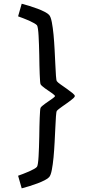

<svg xmlns="http://www.w3.org/2000/svg" viewBox="-20 -821 528 1041"><path d="M385.7 -300.3Q385.7 -296.4 379.4 -290Q373 -283.7 363.3 -276.4Q353.5 -269 341.8 -260.7Q330.1 -252.4 319.3 -244.9Q308.6 -237.3 300 -230.7Q291.5 -224.1 288.1 -219.7Q285.2 -215.8 283.4 -190.4Q281.7 -165 280 -128.4Q278.3 -91.8 276.1 -49.1Q273.9 -6.3 270.3 32.2Q266.6 70.8 261 100.1Q255.4 129.4 246.6 139.2Q239.3 147.5 222.2 156.2Q205.1 165 183.8 173.1Q162.6 181.2 139.6 188.2Q116.7 195.3 97.7 200.2L78.1 131.8Q90.3 127.4 106.4 121.3Q122.6 115.2 137.9 108.4Q153.3 101.6 165 95Q176.8 88.4 180.7 83Q183.6 78.6 185.8 63.5Q188 48.3 189.2 26.1Q190.4 3.9 191.4 -23.2Q192.4 -50.3 192.9 -78.4Q193.4 -106.4 193.8 -133.5Q194.3 -160.6 195.3 -182.4Q196.3 -204.1 197.3 -218.8Q198.2 -233.4 200.2 -236.8Q202.6 -241.2 209.2 -246.8Q215.8 -252.4 224.1 -258.5Q232.4 -264.6 241.9 -271Q251.5 -277.3 259.3 -283Q267.1 -288.6 272.5 -293Q277.8 -297.4 278.3 -300.3Q277.8 -302.7 272.5 -307.4Q267.1 -312 259.3 -317.6Q251.5 -323.2 241.9 -329.6Q232.4 -335.9 224.1 -342Q215.8 -348.1 209.2 -353.8Q202.6 -359.4 200.2 -363.8Q198.2 -367.2 197.3 -381.8Q196.3 -396.5 195.3 -418.2Q194.3 -439.9 193.8 -467Q193.4 -494.1 192.9 -522.2Q192.4 -550.3 191.4 -577.4Q190.4 -604.5 189.2 -626.7Q188 -648.9 185.8 -664.1Q183.6 -679.2 180.7 -683.6Q176.8 -688.5 165 -695.3Q153.3 -702.1 137.9 -709Q122.6 -715.8 106.4 -721.9Q90.3 -728 78.1 -732.4L97.7 -800.8Q116.7 -795.9 139.6 -788.8Q162.6 -781.7 183.8 -773.7Q205.1 -765.6 222.2 -756.8Q239.3 -748 246.6 -739.7Q255.4 -730 261 -700.7Q266.6 -671.4 270.3 -632.8Q273.9 -594.2 276.1 -551.5Q278.3 -508.8 280 -472.2Q281.7 -435.5 283.4 -410.2Q285.2 -384.8 288.1 -380.9Q293 -374 308.8 -363Q324.7 -352.1 341.8 -339.8Q358.9 -327.6 372.3 -316.9Q385.7 -306.2 385.7 -300.3Z"/></svg>

Font: Andika Cyr
Style: Regular
Weight: 400
Designer: Victor Gaultney, Annie Olsen, Julie Remington, Don Collingsworth, Eric Hays, Becca Hirsbrunner
Foundry: SIL International
Version: Version 5.000